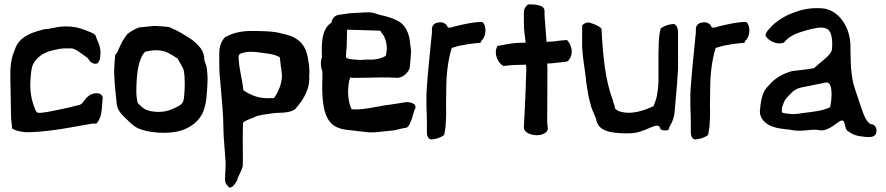

<svg xmlns="http://www.w3.org/2000/svg" viewBox="-20 -604 4028 873"><path d="M27 -247 28 -201 30 -86C30 -69 31 -52 34 -34L35 -20C51 -9 82 -2 110 -3H118L133 -4C148 -4 167 -6 185 -8C266 -16 326 -30 400 -42H418C433 -57 441 -82 443 -109L447 -159V-160C446 -171 435 -180 423 -180C406 -181 390 -175 381 -166L372 -158L351 -132C350 -131 347 -130 344 -128C314 -120 289 -114 261 -108C234 -103 193 -93 166 -91H155C148 -91 144 -97 140 -107C124 -145 114 -189 119 -247C121 -277 124 -299 130 -311C145 -341 175 -366 224 -376C241 -380 256 -384 278 -384H304C320 -383 336 -371 347 -363C356 -356 369 -348 380 -339C386 -327 397 -314 415 -314C428 -314 435 -332 436 -348C439 -372 435 -396 425 -415C421 -425 417 -434 415 -441V-442L414 -443C407 -454 384 -460 367 -467C343 -477 316 -484 279 -484C249 -484 228 -478 202 -473C190 -473 174 -470 163 -466C113 -453 65 -431 48 -380C34 -347 27 -316 27 -268Z M499 -284C499 -268 500 -252 501 -234L502 -217L509 -149C510 -142 510 -137 511 -129C516 -96 540 -77 562 -56C578 -39 597 -23 622 -15C682 5 782 8 837 -25C866 -40 886 -62 898 -84H899C906 -100 915 -126 918 -153C921 -181 923 -211 924 -241C924 -253 923 -269 921 -289C920 -301 914 -317 909 -332C909 -350 904 -369 893 -384C877 -404 859 -421 835 -435C822 -443 795 -460 776 -469H775C766 -471 757 -481 741 -482C723 -484 699 -486 680 -486H679C662 -484 654 -484 631 -481C625 -481 618 -480 613 -479H612C593 -472 577 -463 560 -450H559V-449C542 -429 528 -402 513 -365L504 -355V-354C502 -336 500 -312 499 -284ZM600 -182C600 -198 600 -214 601 -230C604 -298 617 -343 637 -366C638 -367 640 -368 641 -369C661 -374 694 -379 721 -372C737 -370 764 -353 781 -342H782C785 -340 786 -339 788 -337C796 -321 812 -298 815 -285C819 -268 820 -247 820 -224C820 -203 819 -183 817 -164C814 -128 800 -125 761 -107C727 -91 671 -91 638 -108C629 -113 615 -127 606 -136C603 -150 600 -166 600 -182Z M977 -340C977 -323 977 -298 978 -273C979 -256 982 -233 983 -217C988 -154 996 -84 996 -15L997 16L1003 96C1004 109 1005 123 1006 137C1006 153 1005 170 1004 187C1004 194 1003 201 1003 208C1002 223 1008 236 1017 243C1029 262 1051 230 1055 221C1058 221 1060 208 1061 205C1069 189 1079 168 1083 155V154C1083 151 1083 150 1084 148V146C1085 96 1083 43 1084 -8C1084 -20 1085 -31 1085 -43C1085 -44 1086 -46 1087 -49C1100 -57 1117 -64 1137 -71V-72C1156 -81 1187 -84 1220 -89C1230 -90 1239 -91 1249 -91C1274 -92 1297 -93 1316 -104H1317C1328 -111 1341 -133 1352 -145C1353 -146 1351 -143 1352 -145C1366 -168 1390 -208 1386 -259C1389 -295 1383 -325 1377 -354C1364 -409 1328 -438 1267 -450C1224 -464 1160 -463 1110 -463C1066 -461 1036 -452 1007 -437H1005C987 -419 977 -393 977 -363ZM1065 -340V-350C1069 -361 1080 -364 1106 -368C1126 -370 1154 -367 1191 -361H1192C1213 -359 1236 -353 1252 -344L1258 -295C1259 -290 1260 -284 1260 -280V-279C1269 -232 1244 -184 1226 -158H1211C1159 -154 1120 -171 1086 -194V-198C1081 -248 1067 -289 1065 -340Z M1444 -344C1437 -324 1437 -301 1446 -279C1446 -257 1446 -234 1445 -213C1445 -141 1452 -62 1500 -32C1533 -11 1569 -14 1614 -7C1617 -7 1641 -4 1641 -4C1673 2 1723 -7 1758 -10C1784 -11 1803 -21 1826 -23C1839 -25 1847 -47 1854 -69C1859 -86 1864 -105 1867 -108C1879 -133 1842 -144 1816 -138C1800 -135 1778 -132 1752 -128C1693 -121 1636 -103 1580 -107L1578 -109C1561 -141 1557 -208 1572 -251C1576 -251 1582 -250 1589 -250C1617 -250 1686 -251 1714 -252C1725 -252 1736 -251 1748 -252C1754 -251 1762 -251 1768 -251C1772 -251 1777 -251 1785 -250H1786C1814 -251 1835 -273 1843 -295V-297C1846 -323 1848 -346 1849 -373V-374C1847 -393 1844 -411 1842 -428V-429C1833 -470 1814 -501 1776 -515C1749 -529 1701 -537 1701 -538C1688 -543 1671 -549 1651 -548C1632 -548 1609 -545 1594 -545C1569 -545 1547 -540 1524 -537C1504 -536 1490 -521 1487 -501C1443 -473 1441 -410 1444 -344ZM1553 -346C1553 -352 1555 -365 1554 -376C1554 -376 1553 -377 1556 -380L1558 -461V-469L1697 -465C1710 -465 1712 -463 1712 -459V-458C1726 -444 1737 -422 1739 -387V-380C1738 -375 1737 -367 1735 -352C1722 -339 1683 -331 1658 -333C1639 -334 1626 -330 1607 -332C1589 -333 1571 -334 1556 -340C1555 -341 1554 -343 1553 -346Z M1919 -118C1920 -93 1921 -71 1921 -52V-5C1921 10 1924 27 1940 30H1941C1963 29 1984 21 1998 11L2000 10V7C2001 -2 2005 -18 2006 -29C2006 -36 2008 -57 2008 -67C2009 -87 2009 -104 2008 -119C2009 -144 2008 -163 2009 -190C2009 -264 2016 -327 2034 -386C2035 -386 2068 -396 2068 -396C2095 -401 2127 -407 2161 -409H2164L2170 -420C2192 -440 2193 -487 2174 -503L2173 -504H2171C2128 -504 2087 -493 2052 -485C2025 -477 2016 -474 2012 -488V-489C1998 -503 1986 -506 1963 -499H1962C1952 -495 1945 -487 1944 -473V-457C1936 -371 1926 -286 1920 -197L1919 -172Z M2241 -393C2223 -360 2245 -316 2269 -304L2288 -306C2313 -309 2342 -309 2372 -310L2373 -289C2369 -144 2365 -90 2362 -29V-26C2361 -7 2381 5 2403 9C2427 14 2453 9 2467 -7V-8C2475 -16 2468 -39 2468 -45C2468 -113 2469 -171 2469 -292L2468 -315C2495 -316 2524 -320 2550 -323C2553 -323 2559 -324 2563 -327C2593 -360 2577 -403 2558 -422H2556C2556 -422 2534 -420 2533 -420H2532C2508 -417 2489 -414 2465 -414C2464 -437 2461 -458 2460 -479C2460 -495 2456 -519 2456 -537V-542C2456 -549 2458 -559 2451 -569C2443 -578 2421 -585 2383 -584H2382L2381 -583C2370 -577 2362 -563 2362 -548V-503C2362 -469 2366 -442 2370 -410C2360 -409 2347 -410 2332 -409C2313 -408 2285 -403 2263 -399L2249 -396H2242ZM2561 -327 2563 -329Z M2627 -388C2629 -352 2636 -305 2641 -270C2643 -254 2645 -242 2645 -235V-234C2651 -196 2655 -162 2666 -127C2671 -102 2688 -77 2692 -55V-54C2706 -5 2761 -1 2808 2C2820 2 2832 3 2845 2C2913 1 2965 -51 2980 -26C2982 -10 2996 -11 3010 -11C3017 -11 3023 -15 3023 -25C3026 -30 3026 -31 3026 -31C3036 -47 3045 -69 3047 -91C3051 -136 3055 -182 3059 -227L3060 -248L3063 -291V-310C3064 -323 3062 -329 3063 -339V-456C3063 -471 3059 -489 3045 -495H3043C3021 -494 3000 -486 2986 -476L2984 -475V-473C2983 -467 2979 -454 2978 -446V-445C2978 -439 2975 -418 2975 -404C2975 -390 2975 -378 2974 -368V-232C2972 -186 2966 -153 2951 -121C2909 -102 2849 -79 2793 -99C2788 -102 2781 -105 2777 -110C2776 -118 2773 -129 2770 -136H2769C2768 -137 2768 -140 2768 -142V-144C2732 -238 2722 -344 2715 -471V-473L2714 -474C2705 -487 2678 -495 2665 -500C2651 -505 2636 -498 2628 -490L2627 -488Z M3119 -118C3120 -93 3121 -71 3121 -52V-5C3121 10 3124 27 3140 30H3141C3163 29 3184 21 3198 11L3200 10V7C3201 -2 3205 -18 3206 -29C3206 -36 3208 -57 3208 -67C3209 -87 3209 -104 3208 -119C3209 -144 3208 -163 3209 -190C3209 -264 3216 -327 3234 -386C3235 -386 3268 -396 3268 -396C3295 -401 3327 -407 3361 -409H3364L3370 -420C3392 -440 3393 -487 3374 -503L3373 -504H3371C3328 -504 3287 -493 3252 -485C3225 -477 3216 -474 3212 -488V-489C3198 -503 3186 -506 3163 -499H3162C3152 -495 3145 -487 3144 -473V-457C3136 -371 3126 -286 3120 -197L3119 -172Z M3435 -98C3435 -84 3439 -70 3450 -57C3474 -28 3511 -21 3554 -16H3555C3574 -16 3588 -8 3624 -10C3648 -10 3675 -17 3698 -13C3705 -12 3711 -11 3717 -11C3772 -16 3805 -77 3818 -49C3824 -37 3822 -14 3838 -6C3856 7 3874 15 3911 18C3914 18 3921 19 3927 19C3944 20 3964 16 3965 -5C3967 -20 3961 -32 3949 -38L3941 -39C3913 -50 3902 -101 3888 -138C3877 -174 3857 -220 3853 -264L3850 -290C3848 -311 3848 -348 3847 -369V-391C3847 -465 3812 -528 3761 -554C3740 -564 3726 -567 3697 -567C3651 -567 3620 -559 3579 -543C3543 -529 3502 -503 3475 -470C3470 -465 3461 -453 3461 -442V-440L3462 -439C3477 -417 3508 -404 3530 -407L3542 -409L3544 -410C3548 -414 3551 -418 3554 -421C3574 -441 3599 -453 3649 -467C3679 -474 3712 -484 3735 -475L3736 -474C3760 -469 3767 -425 3763 -382C3762 -355 3719 -329 3681 -294C3649 -288 3615 -285 3583 -281C3545 -272 3508 -251 3483 -224C3477 -216 3471 -211 3465 -205V-204C3445 -182 3438 -138 3435 -98ZM3535 -94V-109C3535 -116 3539 -126 3544 -138C3552 -158 3562 -164 3578 -181C3590 -194 3605 -202 3622 -206C3661 -214 3700 -222 3736 -229C3741 -230 3748 -227 3753 -221C3766 -195 3761 -146 3754 -116C3721 -100 3673 -95 3630 -90C3612 -87 3598 -85 3588 -85C3570 -87 3541 -87 3535 -94Z"/></svg>

Font: Vapor
Style: Sbd
Weight: 600
Foundry: Cannot Into Space Fonts
Version: Version 0.179